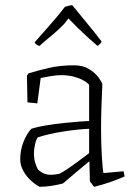

<svg xmlns="http://www.w3.org/2000/svg" viewBox="-20 -712 519 741"><path d="M223 -4Q205 1 180 5Q155 9 133 9Q117 1 99.5 -15Q82 -31 70 -52.5Q58 -74 58 -97Q58 -132 70.5 -164Q83 -196 101 -215Q126 -223 160 -228.5Q194 -234 228.5 -237.5Q263 -241 289 -243Q315 -245 324 -245V-385Q308 -402 278.5 -412Q249 -422 217 -422Q196 -422 175 -418Q154 -414 137 -411L124 -313L86 -317L84 -420L90 -429Q123 -439 167 -449.5Q211 -460 266 -460Q300 -460 323.5 -445.5Q347 -431 360 -413.5Q373 -396 375 -387Q373 -349 371.5 -300Q370 -251 370 -218Q370 -156 373 -109Q376 -62 379 -44L457 -51L461 -31Q436 -20 406 -9.5Q376 1 343 9L327 -12L325 -89H324Q297 -67 270 -44Q243 -21 223 -4ZM127 -57Q143 -43 160 -39Q177 -35 208 -41Q220 -46 243.5 -62Q267 -78 290 -95.5Q313 -113 324 -121V-215Q279 -213 224.5 -204.5Q170 -196 126 -182Q119 -173 115 -154Q111 -135 111 -120Q111 -99 116.5 -82Q122 -65 127 -57ZM146 -547 133 -535Q128 -535 121 -540Q114 -545 114 -549Q140 -579 172.5 -615.5Q205 -652 230 -685Q233 -687 244 -689.5Q255 -692 259 -692L344 -588L372 -552Q372 -549 366 -542.5Q360 -536 356 -535Q343 -546 322 -565Q301 -584 279.5 -605Q258 -626 244 -641L228 -620Q211 -602 190 -584Q169 -566 146 -547Z"/></svg>

Font: Labrada Light
Style: Regular
Weight: 300
Designer: Mercedes Jáuregui
Foundry: Omnibus-Type Team
Version: Version 1.000; ttfautohint (v1.8.4.7-5d5b)